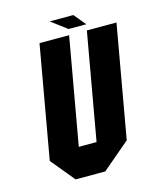

<svg xmlns="http://www.w3.org/2000/svg" viewBox="-120 -896 804 979"><g transform="rotate(-15 282.0 -406.0)"><path d="M158.2 -718.8H314.5L214.8 -156.2H308.6L408.2 -718.8H564.5L459.5 -125L312.5 0H156.2L53.2 -125ZM319.8 -750 236.8 -812.5H361.8L413.6 -750Z"/></g></svg>

Font: Signwood
Style: Italic
Weight: 400
Italic angle: -10°
Designer: GGBotNet
Foundry: GGBotNet
Version: 0.95